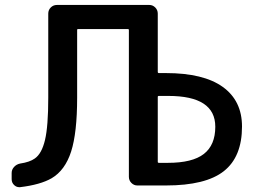

<svg xmlns="http://www.w3.org/2000/svg" viewBox="-20 -774 1040 779"><path d="M620.1 -117.2Q620.1 -113.3 625 -113.3H661.1Q760.7 -113.3 807.1 -149.4Q853.5 -185.5 853.5 -259.8Q853.5 -384.8 663.1 -384.8H625Q620.1 -384.8 620.1 -380.9ZM175.8 -377.9V-718.8Q175.8 -733.4 186 -743.7Q196.3 -753.9 210.9 -753.9H585.9Q599.6 -753.9 609.9 -743.7Q620.1 -733.4 620.1 -718.8V-482.4Q620.1 -477.5 625 -477.5H653.3Q805.7 -477.5 883.8 -421.4Q961.9 -365.2 961.9 -260.7Q961.9 -137.7 888.2 -79.6Q814.5 -21.5 653.3 -21.5H616.2H537.1Q523.4 -21.5 513.2 -31.7Q502.9 -42 502.9 -56.6V-652.3Q502.9 -656.2 498 -656.2H296.9Q293 -656.2 293 -652.3V-377.9Q293 -235.4 268.6 -159.2Q244.1 -83 189.5 -50.8Q143.6 -24.4 61.5 -14.6Q59.6 -14.6 57.6 -14.6Q46.9 -14.6 38.1 -22.5Q27.3 -32.2 27.3 -46.9V-72.3Q27.3 -85.9 37.1 -96.7Q46.9 -107.4 61.5 -110.4Q100.6 -116.2 121.1 -130.9Q149.4 -150.4 162.6 -206.1Q175.8 -261.7 175.8 -377.9Z"/></svg>

Font: Gen Jyuu GothicL Medium
Style: Regular
Weight: 500
Designer: [Source Han Sans]
Ryoko NISHIZUKA  (kana & ideographs); Paul D. Hunt (Latin, Greek & Cyrillic); Wenlong ZHANG  (bopomofo
Version: Version 1.002.20150607